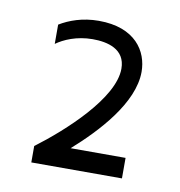

<svg xmlns="http://www.w3.org/2000/svg" viewBox="-52 -875 432 461"><g transform="rotate(10 164.0 -644.5)"><path d="M276 -723C276 -773 243 -826 154 -826C114 -826 82 -814 59 -800V-753C77 -766 108 -780 147 -780C183 -780 227 -770 227 -722C227 -650 121 -554 53 -503V-463H274V-513H140C200 -566 276 -647 276 -723Z"/></g></svg>

Font: Maven Pro
Style: Medium
Weight: 500
Designer: Joe Prince
Foundry: Joe Prince
Version: Version 1.003